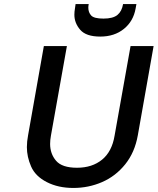

<svg xmlns="http://www.w3.org/2000/svg" viewBox="-20 -923 780 950"><path d="M651 -881Q640 -818 593 -780Q546 -742 476 -742Q406 -742 377 -775.5Q348 -809 348 -850Q348 -865 351 -882L354 -903H419Q417 -893 417 -885Q417 -862 431 -846.5Q445 -831 492 -831Q539 -831 561 -849Q583 -867 589 -903H655ZM311 -695 232 -252Q228 -230 228 -211Q228 -162 257.5 -127.5Q287 -93 361 -93Q436 -93 485 -133Q534 -173 547 -252L626 -695H740L662 -254Q647 -169 599.5 -110Q552 -51 485 -22Q418 7 343 7Q268 7 211.5 -22Q155 -51 134 -99Q113 -147 113 -195Q113 -223 119 -254L197 -695Z"/></svg>

Font: Fz Poppins Med
Style: Italic
Weight: 500
Italic angle: -10°
Designer: Ninad Kale (Devanagari), Jonny Pinhorn (Latin)
Foundry: Indian Type Foundry
Version: Vit hóa bi Vntype.Com & FontZin.Com